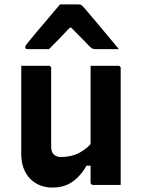

<svg xmlns="http://www.w3.org/2000/svg" viewBox="-20 -835 640 867"><path d="M200 -538Q204 -538 206 -536.5Q208 -535 209.5 -533Q211 -531 211 -527Q211 -483 211 -436.5Q211 -390 211 -344Q211 -298 211 -254.5Q211 -211 211 -172Q211 -150 222.5 -138Q234 -126 255 -126Q278 -126 298.5 -130.5Q319 -135 337.5 -144.5Q356 -154 373.5 -169Q391 -184 406 -205V-87H371Q353 -56 331 -34Q309 -12 281.5 0Q254 12 216 12Q186 12 160 1.5Q134 -9 115 -29Q96 -49 86 -77Q76 -105 76 -139Q76 -184 76 -229Q76 -274 76 -319Q76 -364 76 -409Q76 -441 76 -473.5Q76 -506 76 -538Q107 -538 138.5 -538Q170 -538 200 -538ZM514 -538Q518 -538 520 -536.5Q522 -535 523.5 -533Q525 -531 525 -527Q525 -455 525 -384Q525 -313 525 -241.5Q525 -170 525 -98Q525 -79 525 -62Q525 -45 525 -29Q525 -13 525 0Q503 0 481.5 0Q460 0 439.5 0Q419 0 400 0Q397 0 394.5 -1.5Q392 -3 390.5 -5Q389 -7 389 -11Q389 -99 389 -187Q389 -275 389 -362.5Q389 -450 389 -538Q411 -538 431.5 -538Q452 -538 472.5 -538Q493 -538 514 -538ZM251 -815Q272 -815 293.5 -815Q315 -815 336 -815Q344 -815 349 -811Q354 -807 366 -793Q373 -784 391 -763.5Q409 -743 431 -716Q453 -689 476 -662Q499 -635 517 -613Q491 -613 466 -613Q441 -613 415 -613Q404 -613 398.5 -615Q393 -617 386 -624Q375 -635 349.5 -661.5Q324 -688 281 -731L331 -710H269L317 -733Q277 -690 250 -662.5Q223 -635 201 -613H104Q100 -613 98 -614Q96 -615 95 -617.5Q94 -620 94 -622Q94 -627 97 -631Q100 -635 112 -650Q123 -664 142 -686.5Q161 -709 182.5 -734Q204 -759 222 -781Q240 -803 251 -815Z"/></svg>

Font: RecMonoLinear Nerd Font Mono
Style: Bold
Weight: 700
Monospace: yes
Version: Version 1.085; ttfautohint (v1.8.4.7-5d5b);Nerd Fonts 3.2.1